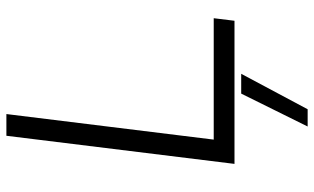

<svg xmlns="http://www.w3.org/2000/svg" viewBox="-211 -543 983 601"><g transform="rotate(-90 280.5 -242.5)"><path d="M68 0 156 -714H224L144 -65H524L516 0ZM350 21 239 229H185Q211 176 236.5 125Q262 74 288 21Z"/></g></svg>

Font: Josefin Sans
Style: Italic
Weight: 400
Italic angle: -7.5°
Designer: Santiago Orozco
Foundry: Typemade